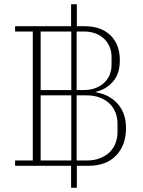

<svg xmlns="http://www.w3.org/2000/svg" viewBox="-20 -800 673 902"><path d="M314 -21H51V-46H134V-652H51V-677H314V-780H341V-677H377Q455 -677 499 -634Q543 -591 543 -517Q543 -454 511.5 -417.5Q480 -381 432 -369V-366Q496 -355 534 -311Q572 -267 572 -199Q572 -118 525.5 -69.5Q479 -21 395 -21H341V82H314ZM340 -46H387Q423 -46 450.5 -57Q478 -68 496 -86Q514 -104 523 -128Q532 -152 532 -178V-220Q532 -246 523 -270Q514 -294 496 -312Q478 -330 450.5 -341Q423 -352 387 -352H340ZM340 -377H373Q405 -377 429.5 -386.5Q454 -396 470.5 -412Q487 -428 495.5 -449.5Q504 -471 504 -494V-534Q504 -557 495.5 -578.5Q487 -600 470.5 -616.5Q454 -633 429.5 -642.5Q405 -652 373 -652H340ZM171 -46H315V-352H171ZM171 -377H315V-652H171Z"/></svg>

Font: IBM Plex Serif ExtraLight
Style: Regular
Weight: 200
Designer: Mike Abbink, Paul van der Laan, Pieter van Rosmalen
Foundry: Bold Monday
Version: Version 2.5